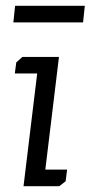

<svg xmlns="http://www.w3.org/2000/svg" viewBox="-20 -641 312 661"><path d="M32 -621H272L266 -564H26ZM36 -426 57 -445H183L136 -57H211L206 -17L184 0H61L108 -388H31Z"/></svg>

Font: Zilla Slab Regular
Style: Italic
Weight: 400
Italic angle: -6°
Designer: Typotheque.com
Foundry: Typotheque type foundry
Version: Version 1.1; 2017; ttfautohint (v1.6)